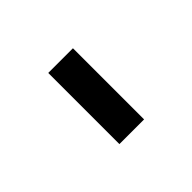

<svg xmlns="http://www.w3.org/2000/svg" viewBox="25 -902 561 561"><g transform="rotate(45 306.0 -621.0)"><path d="M159 -570V-672H453V-570Z"/></g></svg>

Font: Space Mono
Style: Bold
Weight: 700
Monospace: yes
Designer: Colophon Foundry + Benjamin Critton
Foundry: Colophon Foundry & Benjamin Critton
Version: Version 1.003; ttfautohint (v1.8.4.7-5d5b)